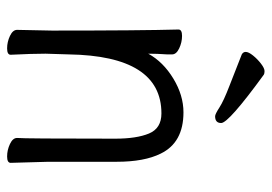

<svg xmlns="http://www.w3.org/2000/svg" viewBox="-132 -621 764 540"><g transform="rotate(90 250.0 -351.0)"><path d="M307 -574Q301 -574 282.5 -586Q264 -598 221 -614.5Q178 -631 133 -649Q126 -653 126 -660Q126 -668 136 -680.5Q146 -693 159 -703Q172 -713 180 -713Q187 -713 190 -711Q326 -612 326 -591Q326 -574 307 -574ZM368 -17Q370 -34 370 -293Q370 -353 355.5 -388Q341 -423 299 -423Q137 -423 133 -162L131 -97Q131 -59 134 1Q134 11 116 11Q98 11 81 3Q64 -5 64 -17L66 -115Q66 -364 63 -471Q63 -481 81 -481Q99 -481 116 -473Q133 -465 133 -453V-439Q131 -411 131 -386Q154 -428 201 -456.5Q248 -485 296 -485Q381 -485 412 -421Q435 -375 435 -297V-105L438 1Q438 11 420 11Q402 11 385 3Q368 -5 368 -17Z"/></g></svg>

Font: Moon Stars Kai T HW
Style: Regular
Weight: 400
Designer: GuiWonder
Version: Version 1.101